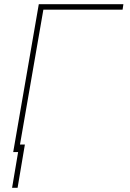

<svg xmlns="http://www.w3.org/2000/svg" viewBox="-20 -731 627 923"><path d="M569.3 -684.6H188.5L69.8 0H43.5L166.5 -710.9H573.2ZM64.5 171.9H38.1L73.2 -36.1H99.6Z"/></svg>

Font: Roboto Mono Thin
Style: Italic
Weight: 250
Designer: Google
Version: Version 2.000985; 2015; ttfautohint (v1.3)